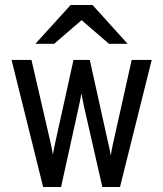

<svg xmlns="http://www.w3.org/2000/svg" viewBox="-20 -752 656 772"><path d="M153.5 0 26.5 -511H106.5L185 -171Q187 -162.5 189 -151.8Q191 -141 192.5 -130Q195 -143.5 196.8 -153.2Q198.5 -163 201 -173.5L275.5 -511H341L416 -172.5Q418.5 -162.5 421 -150.8Q423.5 -139 425.5 -126Q427 -138.5 429.2 -149.8Q431.5 -161 434 -172.5L509.5 -511H590L462.5 0H391.5L317.5 -325Q315.5 -335 312.8 -349Q310 -363 307.5 -376.5Q305 -362 302.2 -348.8Q299.5 -335.5 297.5 -326.5L225.5 0ZM122.5 -576 264 -732H352L493 -576H418L308 -671L198 -576Z"/></svg>

Font: Overpass Mono
Style: Regular
Weight: 400
Designer: Delve Withrington, Dave Bailey
Foundry: Delve Fonts LLC
Version: Version 4.000